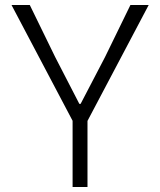

<svg xmlns="http://www.w3.org/2000/svg" viewBox="-20 -747 640 767"><path d="M270 0V-264.5L26 -727H99L200.5 -519L297 -332H302L399.5 -519L501 -727H574L329.5 -264V0Z"/></svg>

Font: Spline Sans Mono Light
Style: Regular
Weight: 300
Monospace: yes
Version: Version 1.004